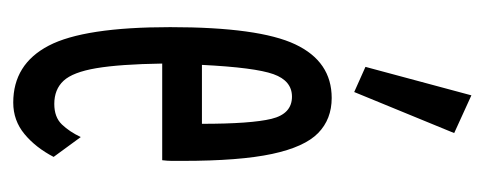

<svg xmlns="http://www.w3.org/2000/svg" viewBox="-241 -481 732 290"><g transform="rotate(90 125.0 -336.0)"><path d="M135 10Q77 10 49 -43.5Q21 -97 21 -227Q21 -361 47 -416Q73 -471 128 -471Q160 -471 181 -450.5Q202 -430 212.5 -381Q223 -332 223 -246Q223 -236 223 -229.5Q223 -223 222 -215H76Q77 -151 83 -115.5Q89 -80 102 -66Q115 -52 137 -52Q157 -52 168 -63.5Q179 -75 187 -92L217 -51Q203 -24 182.5 -7Q162 10 135 10ZM78 -275H167Q167 -349 159.5 -380Q152 -411 126 -411Q102 -411 92 -383Q82 -355 78 -275ZM119 -505 81 -522 124 -682 181 -656Z"/></g></svg>

Font: Inconsolata UltraCondensed Medium
Style: Regular
Weight: 500
Width: 1
Monospace: yes
Designer: Raph Levien, Cyreal, Brenton Simpson
Foundry: Raph Levien, Cyreal, Google
Version: Version 3.001; ttfautohint (v1.8.2.53-6de2)